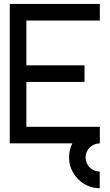

<svg xmlns="http://www.w3.org/2000/svg" viewBox="-20 -735 565 988"><path d="M493.7 2.4 493.2 2.9Q478 2.9 464.8 8.5Q451.7 14.2 441.7 24.2Q431.6 34.2 426 47.4Q420.4 60.5 420.4 75.7Q420.4 90.3 426 103.5Q431.6 116.7 441.7 126.7Q451.7 136.7 464.8 142.3Q478 147.9 493.2 147.9V233.4Q460.4 233.4 431.9 220.9Q403.3 208.5 381.8 187Q360.4 165.5 347.9 136.7Q335.4 107.9 335.4 75.7Q335.4 35.6 352.5 2.4H30.3V-714.8H493.7V-629.4H115.7V-398.9H415V-313.5H115.7V-82.5H493.7Z"/></svg>

Font: Proletarsk
Style: Regular
Weight: 400
Designer: Peter Wiegel, original typeface by Carl Albert Fahrenwaldt 1901
Foundry: Peter Wiegel
Version: Version 1.000 2010 initial release